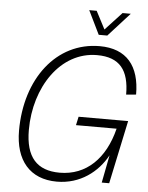

<svg xmlns="http://www.w3.org/2000/svg" viewBox="-61 -962 794 1027"><g transform="rotate(5 336.0 -448.5)"><path d="M438 -786H484L599 -913H555L466 -817L416 -913H376ZM283 16C408 16 502 -57 552 -149L523 0H563L635 -340H369L359 -294H577C537 -132 437 -33 294 -33C172 -33 110 -100 110 -247C110 -477 243 -677 439 -677C561 -677 612 -611 612 -480L665 -485C665 -638 594 -726 449 -726C216 -726 58 -517 58 -239C58 -79 138 16 283 16Z"/></g></svg>

Font: Geist ExtraLight
Style: Italic
Weight: 200
Italic angle: -12°
Designer: Basement.studio, Andrés Briganti, Mateo Zaragoza
Foundry: Basement.studio, Vercel, Andrés Briganti, Guido Ferreyra, Mateo Zaragoza
Version: Version 1.500